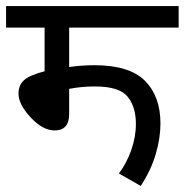

<svg xmlns="http://www.w3.org/2000/svg" viewBox="-20 -642 609 633"><path d="M444 -29Q478 -81 493.5 -134Q509 -187 509 -235Q509 -324 458 -375.5Q407 -427 291 -427Q250 -427 208 -421V-551H569V-622H0V-551H127V-407Q77 -394 59 -377.5Q41 -361 41 -333Q41 -298 81 -255Q121 -212 160 -212Q208 -212 208 -266V-349Q249 -357 293 -357Q373 -357 400.5 -323.5Q428 -290 428 -234Q428 -190 412.5 -146.5Q397 -103 372 -70Z"/></svg>

Font: Noto Sans Devanagari
Style: Regular
Weight: 400
Designer: Jelle Bosma - Monotype Design Team
Foundry: Monotype Imaging Inc.
Version: Version 1.901